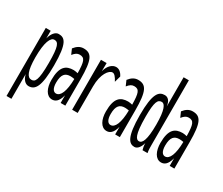

<svg xmlns="http://www.w3.org/2000/svg" viewBox="-135 -1012 1770 1525"><g transform="rotate(30 750.0 -249.0)"><path d="M28 167H73V-60C84 -15 109 12 140 12C200 12 234 -39 234 -232C234 -437 197 -467 142 -467C110 -467 84 -432 73 -387V-457H28ZM134 -43C97 -43 74 -86 73 -213C73 -355 101 -410 135 -410C171 -410 188 -381 188 -229C188 -62 166 -43 134 -43Z M354 11C381 11 411 -3 428 -70V0H471V-243C471 -423 444 -467 371 -467C339 -467 313 -451 289 -420L310 -372C330 -397 346 -408 368 -408C416 -408 425 -378 427 -272C413 -275 400 -278 388 -278C318 -278 273 -246 273 -122C273 -48 302 11 354 11ZM316 -123C316 -199 343 -223 391 -223C402 -223 415 -221 427 -219C425 -106 399 -46 358 -46C334 -46 316 -70 316 -123Z M534 1H585V-242C585 -357 632 -416 665 -416C682 -416 698 -397 717 -361L733 -418C717 -451 695 -468 668 -468C637 -468 600 -441 585 -381L586 -457H534Z M854 11C881 11 911 -3 928 -70V0H971V-243C971 -423 944 -467 871 -467C839 -467 813 -451 789 -420L810 -372C830 -397 846 -408 868 -408C916 -408 925 -378 927 -272C913 -275 900 -278 888 -278C818 -278 773 -246 773 -122C773 -48 802 11 854 11ZM816 -123C816 -199 843 -223 891 -223C902 -223 915 -221 927 -219C925 -106 899 -46 858 -46C834 -46 816 -70 816 -123Z M1109 10C1138 10 1159 -21 1170 -60C1170 -36 1174 -16 1179 0H1225C1220 -24 1220 -47 1220 -71V-665H1172V-397C1166 -444 1145 -468 1114 -468C1059 -468 1021 -429 1021 -233C1021 -29 1060 10 1109 10ZM1119 -47C1093 -47 1067 -71 1067 -244C1067 -380 1084 -409 1121 -409C1148 -409 1172 -366 1172 -231C1172 -89 1148 -47 1119 -47Z M1354 11C1381 11 1411 -3 1428 -70V0H1471V-243C1471 -423 1444 -467 1371 -467C1339 -467 1313 -451 1289 -420L1310 -372C1330 -397 1346 -408 1368 -408C1416 -408 1425 -378 1427 -272C1413 -275 1400 -278 1388 -278C1318 -278 1273 -246 1273 -122C1273 -48 1302 11 1354 11ZM1316 -123C1316 -199 1343 -223 1391 -223C1402 -223 1415 -221 1427 -219C1425 -106 1399 -46 1358 -46C1334 -46 1316 -70 1316 -123Z"/></g></svg>

Font: Inconsolata UltraCondensed Thin
Style: Regular
Weight: 100
Width: 1
Monospace: yes
Designer: Raph Levien, Cyreal, Brenton Simpson
Foundry: Raph Levien, Cyreal, Google
Version: Version 3.100